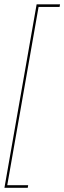

<svg xmlns="http://www.w3.org/2000/svg" viewBox="-50 -734 296 886"><path d="M-29.5 132.5H78L80 120.5H-16.5L128 -702H225L227 -714H119Z"/></svg>

Font: Anybody Thin
Style: Italic
Weight: 100
Italic angle: -10°
Designer: Tyler Finck
Foundry: Etcetera Type Company
Version: Version 1.114;gftools[0.9.25]